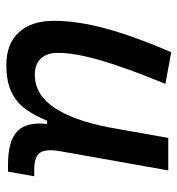

<svg xmlns="http://www.w3.org/2000/svg" viewBox="4 -571 578 626"><g transform="rotate(90 293.0 -258.0)"><path d="M191.4 10.3Q123 10.3 85.4 -30.5Q47.9 -71.3 47.9 -145Q47.9 -219.7 72 -310.3Q96.2 -400.9 149.9 -527.3L253.4 -508.3Q200.2 -378.9 176.3 -295.7Q152.3 -212.4 152.3 -157.2Q152.3 -121.6 170.9 -102.1Q189.5 -82.5 223.1 -82.5Q288.1 -82.5 330.6 -145.3Q373 -208 395.5 -325.7V-325.2L429.7 -517.6H535.6L473.1 -165.5Q464.8 -118.7 477.8 -99.6Q490.7 -80.6 533.7 -80.6H554.7L539.6 4.9H516.6Q439.5 4.9 408 -25.4Q376.5 -55.7 384.3 -122.6H373.5Q356.9 -81.5 335.2 -51.8Q313.5 -22 279.3 -5.9Q245.1 10.3 191.4 10.3Z"/></g></svg>

Font: Cascadia Code NF
Style: Italic
Weight: 400
Italic angle: -10°
Monospace: yes
Designer: Aaron Bell
Foundry: Saja Typeworks
Version: Version 2404.023; ttfautohint (v1.8.4)